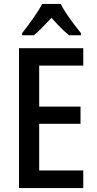

<svg xmlns="http://www.w3.org/2000/svg" viewBox="-20 -960 493 980"><path d="M405 0H77V-714H405V-625H180V-416H391V-328H180V-90H405ZM290 -940Q307 -906 337 -864.5Q367 -823 393 -791V-780H333Q311 -797 288.5 -820Q266 -843 243 -869Q218 -843 195.5 -819.5Q173 -796 153 -780H93V-791Q119 -824 149 -866Q179 -908 195 -940Z"/></svg>

Font: Noto Sans Lao Condensed Medium
Style: Regular
Weight: 500
Width: 3
Designer: Monotype Design Team
Foundry: Monotype Imaging Inc.
Version: Version 2.003; ttfautohint (v1.8.4.7-5d5b)